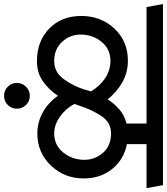

<svg xmlns="http://www.w3.org/2000/svg" viewBox="32 -764 842 969"><g transform="rotate(90 453.5 -279.0)"><path d="M775 -283Q775 -337 739.5 -377.5Q704 -418 642 -418Q585 -418 552.5 -367Q520 -316 503 -261L493 -233Q517 -188 558 -159.5Q599 -131 642 -131Q701 -131 738 -176.5Q775 -222 775 -283ZM143 -265Q143 -211 179.5 -171Q216 -131 277 -131Q334 -131 369.5 -181.5Q405 -232 421 -286Q422 -291 425 -301Q428 -311 430 -316Q405 -359 365.5 -386.5Q326 -414 277 -415Q216 -415 179.5 -370Q143 -325 143 -265ZM275 -503Q334 -503 383.5 -475Q433 -447 470 -401Q491 -434 521 -460Q551 -486 592 -496V-597H4L-11 -680H903L918 -597H696V-498Q773 -483 821 -424Q869 -365 869 -280Q869 -182 803.5 -114Q738 -46 643 -46Q586 -46 536.5 -73Q487 -100 452 -150Q423 -106 380 -75Q337 -44 277 -44Q176 -44 112.5 -106Q49 -168 49 -268Q49 -366 112.5 -434.5Q176 -503 275 -503ZM452 122Q425 122 406 103Q387 84 387 57Q387 31 406 11.5Q425 -8 452 -8Q480 -8 498.5 11.5Q517 31 517 57Q517 84 498.5 103Q480 122 452 122Z"/></g></svg>

Font: Palanquin Medium
Style: Regular
Weight: 500
Designer: Pria Ravichandran
Version: Version 1.0.4